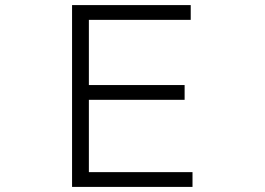

<svg xmlns="http://www.w3.org/2000/svg" viewBox="-20 -694 1040 754"><path d="M736 40H263V-674H729V-616H329V-360H705V-302H329V-18H736Z"/></svg>

Font: NanumGothicCoding
Style: Regular
Weight: 400
Monospace: yes
Designer: Kwon Bruce; Nicolas Noh; Sung-woo Choi; Go-un Cha; Soo-hyun Park;
Foundry: NHN Corporation
Version: Version 2.000;PS 1;hotconv 1.0.49;makeotf.lib2.0.14853